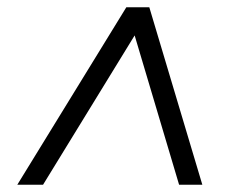

<svg xmlns="http://www.w3.org/2000/svg" viewBox="-20 -648 640 528"><path d="M27.6 -140 327.4 -628H390.6L536.4 -140H472.5L337.1 -594.8H377.4L98.4 -140Z"/></svg>

Font: Mulish ExtraLight
Style: Italic
Weight: 200
Italic angle: -9°
Designer: Vernon Adams
Foundry: Vernon Adams
Version: Version 3.603